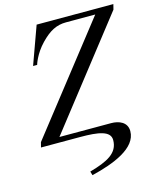

<svg xmlns="http://www.w3.org/2000/svg" viewBox="-136 -807 944 1141"><g transform="rotate(-15 336.0 -237.0)"><path d="M36 0H276C390 0 462 12 462 68C462 149 392 183 282 214L289 238C426 205 574 148 574 43C574 -13 523 -32 476 -32H158L664 -680L672 -712H200L116 -480H141C141 -481 159 -543 216 -602C269 -657 314 -680 372 -680H552L44 -31Z"/></g></svg>

Font: Old Standard
Style: Italic
Weight: 400
Italic angle: -15.2°
Designer: Alexey Kryukov <alexios@thessalonica.org.ru>
Version: Version 2.0